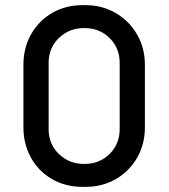

<svg xmlns="http://www.w3.org/2000/svg" viewBox="-20 -716 655 746"><path d="M543 -464V-221Q543 -156 513 -103.5Q483 -51 430.5 -20.5Q378 10 313 10H300Q234 10 181.5 -20.5Q129 -51 100 -104Q71 -157 71 -221V-464Q71 -531 101.5 -584Q132 -637 184 -666.5Q236 -696 300 -696H313Q376 -696 428.5 -666Q481 -636 512 -583Q543 -530 543 -464ZM169 -472V-214Q169 -156 209 -117.5Q249 -79 307 -79Q367 -79 406 -118Q445 -157 445 -214V-472Q445 -529 406 -568Q367 -607 307 -607Q249 -607 209 -568.5Q169 -530 169 -472Z"/></svg>

Font: Chivo
Style: Regular
Weight: 400
Designer: Hector Gatti
Foundry: Omnibus-Type
Version: Version 1.003